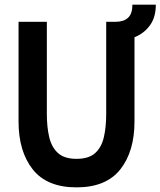

<svg xmlns="http://www.w3.org/2000/svg" viewBox="-20 -794 692 828"><path d="M310 14Q182.5 14 121.2 -63.5Q60 -141 60 -270V-700H182V-303Q182 -246.5 192.2 -202.8Q202.5 -159 230 -134Q257.5 -109 310 -109Q363 -109 390.5 -134Q418 -159 428 -202.8Q438 -246.5 438 -303V-700H560V-270Q560 -141 498.8 -63.5Q437.5 14 310 14ZM479 -618V-700Q513 -700 532 -717.2Q551 -734.5 551 -774H652Q652 -720.5 627.5 -686Q603 -651.5 563.5 -634.8Q524 -618 479 -618Z"/></svg>

Font: Cabin Condensed
Style: Bold
Weight: 700
Width: 3
Designer: Pablo Impallari
Foundry: Pablo Impallari. http://www.impallari.com Igino Marini. http://www.ikern.com
Version: Version 3.001; ttfautohint (v1.8.3)